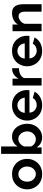

<svg xmlns="http://www.w3.org/2000/svg" viewBox="1321 -2091 780 3462"><g transform="rotate(-90 1711.0 -360.0)"><path d="M303 10Q217 10 155.5 -27.5Q94 -65 61 -127Q28 -189 28 -261Q28 -334 61.5 -396Q95 -458 156.5 -495.5Q218 -533 303 -533Q388 -533 449.5 -495.5Q511 -458 544 -396Q577 -334 577 -261Q577 -189 544 -127Q511 -65 449.5 -27.5Q388 10 303 10ZM166 -261Q166 -215 184 -179.5Q202 -144 233 -124Q264 -104 303 -104Q341 -104 372 -124.5Q403 -145 421.5 -180.5Q440 -216 440 -262Q440 -307 421.5 -342.5Q403 -378 372 -398.5Q341 -419 303 -419Q264 -419 233 -398.5Q202 -378 184 -342.5Q166 -307 166 -261Z M965 10Q905 10 858 -17Q811 -44 784 -91V0H667V-730H801V-432Q829 -479 874.5 -506Q920 -533 981 -533Q1049 -533 1100.5 -495.5Q1152 -458 1181 -396Q1210 -334 1210 -260Q1210 -184 1178 -123Q1146 -62 1090.5 -26Q1035 10 965 10ZM928 -104Q971 -104 1003.5 -125Q1036 -146 1054.5 -181.5Q1073 -217 1073 -259Q1073 -302 1055.5 -338.5Q1038 -375 1007 -397Q976 -419 936 -419Q892 -419 855.5 -389.5Q819 -360 801 -317V-192Q814 -153 852 -128.5Q890 -104 928 -104Z M1544 10Q1459 10 1397.5 -27Q1336 -64 1302 -125.5Q1268 -187 1268 -259Q1268 -333 1301.5 -395.5Q1335 -458 1397 -495.5Q1459 -533 1545 -533Q1631 -533 1692 -495.5Q1753 -458 1785.5 -396.5Q1818 -335 1818 -264Q1818 -238 1815 -219H1410Q1415 -158 1455.5 -123Q1496 -88 1549 -88Q1589 -88 1624.5 -107.5Q1660 -127 1673 -159L1788 -127Q1759 -67 1695 -28.5Q1631 10 1544 10ZM1407 -304H1681Q1675 -363 1636.5 -399.5Q1598 -436 1543 -436Q1489 -436 1450.5 -399.5Q1412 -363 1407 -304Z M2212 -408Q2151 -408 2103 -384.5Q2055 -361 2034 -317V0H1900V-524H2023V-412Q2050 -466 2093.5 -497Q2137 -528 2185 -531Q2206 -531 2212 -530Z M2523 10Q2438 10 2376.5 -27Q2315 -64 2281 -125.5Q2247 -187 2247 -259Q2247 -333 2280.5 -395.5Q2314 -458 2376 -495.5Q2438 -533 2524 -533Q2610 -533 2671 -495.5Q2732 -458 2764.5 -396.5Q2797 -335 2797 -264Q2797 -238 2794 -219H2389Q2394 -158 2434.5 -123Q2475 -88 2528 -88Q2568 -88 2603.5 -107.5Q2639 -127 2652 -159L2767 -127Q2738 -67 2674 -28.5Q2610 10 2523 10ZM2386 -304H2660Q2654 -363 2615.5 -399.5Q2577 -436 2522 -436Q2468 -436 2429.5 -399.5Q2391 -363 2386 -304Z M3366 0H3232V-294Q3232 -357 3210 -386Q3188 -415 3149 -415Q3122 -415 3094.5 -401Q3067 -387 3045 -362.5Q3023 -338 3013 -306V0H2879V-524H3000V-427Q3029 -476 3084 -504.5Q3139 -533 3208 -533Q3257 -533 3288 -515.5Q3319 -498 3336 -468.5Q3353 -439 3359.5 -402Q3366 -365 3366 -327Z"/></g></svg>

Font: Raleway
Style: Bold
Weight: 700
Designer: Matt McInerney, Pablo Impallari, Rodrigo Fuenzalida
Foundry: Matt McInerney, Pablo Impallari, Rodrigo Fuenzalida
Version: Version 4.026